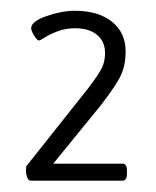

<svg xmlns="http://www.w3.org/2000/svg" viewBox="-20 -553 282 348"><path d="M35.7 -225.5Q31.7 -225.5 29.3 -231.5Q27 -237.4 27 -244.2Q27 -245.7 27.3 -248.5Q27.7 -251.3 27.7 -251.7L140.3 -393.6Q160.1 -419.7 165.3 -431.2Q170.4 -442.7 170.4 -457Q170.4 -477.6 156 -489.7Q141.5 -501.8 116.1 -501.8Q98.7 -501.8 84.2 -496.2Q69.8 -490.7 61.2 -485.1Q52.7 -479.6 50.3 -479.6Q47.6 -479.6 42 -488.3Q36.5 -497 36.5 -501.8Q36.5 -514.1 64.2 -523.8Q92 -533.5 115.3 -533.5Q158.1 -533.5 182.9 -513.7Q207.7 -493.9 207.7 -459.4Q207.7 -435.6 199.4 -417.2Q191 -398.7 162.5 -361.9L76.5 -256.4H202.1Q210.1 -256.4 210.1 -243.4V-238.6Q210.1 -225.5 202.1 -225.5Z"/></svg>

Font: Jaldi
Style: Regular
Weight: 400
Designer: Pablo Cosgaya and Nicolas Silva
Foundry: Omnibus-Type
Version: Version 1.001;PS 001.001;hotconv 1.0.70;makeotf.lib2.5.58329